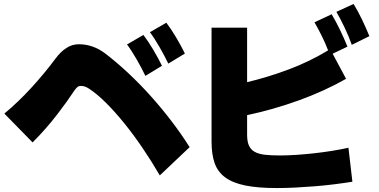

<svg xmlns="http://www.w3.org/2000/svg" viewBox="-20 -883 1920 972"><path d="M822 -768Q846 -737 872 -693Q898 -649 916 -612L832 -561Q823 -580 811.5 -601.5Q800 -623 788 -644Q776 -665 763.5 -684.5Q751 -704 739 -720ZM706 -706Q730 -675 756 -631Q782 -587 800 -550L716 -499Q707 -518 695.5 -539.5Q684 -561 672 -582Q660 -603 647.5 -622.5Q635 -642 623 -658ZM2 -308Q71 -365 138 -438Q205 -511 263 -589Q287 -621 316 -640Q345 -659 379 -659Q451 -659 513 -612Q573 -566 632 -510.5Q691 -455 745.5 -394Q800 -333 849.5 -268Q899 -203 940 -138L789 5Q747 -67 701.5 -134Q656 -201 609.5 -258.5Q563 -316 517.5 -361.5Q472 -407 431 -434Q417 -443 407.5 -445.5Q398 -448 389 -448Q378 -448 370 -440.5Q362 -433 354 -421Q339 -398 317.5 -368Q296 -338 269.5 -303.5Q243 -269 211.5 -233Q180 -197 145 -162Z M1770 -863Q1780 -847 1791 -826.5Q1802 -806 1812.5 -784.5Q1823 -763 1832.5 -741Q1842 -719 1850 -700L1761 -656Q1747 -696 1725 -742.5Q1703 -789 1683 -823ZM1231 -467Q1336 -492 1441.5 -531.5Q1547 -571 1641 -628Q1627 -665 1608 -703Q1589 -741 1572 -770L1659 -811Q1669 -794 1680 -773.5Q1691 -753 1701.5 -731.5Q1712 -710 1721.5 -688Q1731 -666 1739 -647L1664 -611L1732 -484Q1623 -422 1494.5 -375.5Q1366 -329 1231 -300V-201Q1231 -166 1240.5 -145.5Q1250 -125 1270 -114Q1290 -103 1321.5 -99.5Q1353 -96 1397 -96Q1437 -96 1481 -99Q1525 -102 1570 -107Q1615 -112 1659 -119Q1703 -126 1744 -135L1764 37Q1720 44 1672 50Q1624 56 1574.5 60Q1525 64 1476 66.5Q1427 69 1382 69Q1285 69 1221.5 56Q1158 43 1120 15Q1082 -13 1066.5 -57.5Q1051 -102 1051 -166V-743H1231Z"/></svg>

Font: OA Gothic ExtraBold
Style: Regular
Weight: 800
Designer: Choi Chi-young, Lee Jaesang, Lee Juhyun, Han Dohee
Foundry: DDUNGSANG CORP.
Version: Version 1.000;Build 20210203